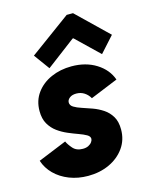

<svg xmlns="http://www.w3.org/2000/svg" viewBox="-121 -862 741 946"><g transform="rotate(-15 250.0 -389.0)"><path d="M210.4 7.8Q158.7 7.8 115 -9.3Q71.3 -26.4 41 -56.6Q10.7 -86.9 -2 -126L143.6 -185.5Q150.9 -168.9 168.7 -148.4Q186.5 -127.9 219.2 -127.9Q236.3 -127.9 248 -134Q259.8 -140.1 265.9 -148.9Q272 -157.7 272 -165Q272 -177.7 256.6 -186.5Q241.2 -195.3 217.3 -203.9Q193.4 -212.4 166.3 -223.9Q139.2 -235.4 115.2 -252.7Q91.3 -270 75.9 -296.6Q60.5 -323.2 60.5 -362.8Q60.5 -415.5 88.9 -454.3Q117.2 -493.2 164.6 -514.2Q211.9 -535.2 269 -535.2Q341.8 -535.2 394.8 -502Q447.8 -468.8 466.8 -415L326.2 -357.4Q315.9 -376 298.1 -387.7Q280.3 -399.4 257.3 -399.4Q235.8 -399.4 223.1 -389.4Q210.4 -379.4 210.4 -366.2Q210.4 -351.1 226.1 -341.6Q241.7 -332 266.1 -324.2Q290.5 -316.4 317.9 -306.4Q345.2 -296.4 369.6 -280.3Q394 -264.2 409.7 -238Q425.3 -211.9 425.3 -171.9Q425.3 -118.2 396.2 -77.6Q367.2 -37.1 318.6 -14.6Q270 7.8 210.4 7.8ZM162.6 -554.2 104.5 -633.8 312.5 -786.1H344.7L502.4 -633.8L430.7 -554.2L314.5 -666H310.5Z"/></g></svg>

Font: Reddit Sans Black
Style: Italic
Weight: 900
Italic angle: -11.25°
Designer: Stephen Hutchings
Version: Version 1.013